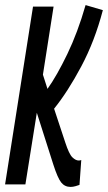

<svg xmlns="http://www.w3.org/2000/svg" viewBox="-30 -726 425 756"><path d="M-10 0 100 -700H181L139 -432L157 -376Q194 -428 235 -513Q276 -598 307 -706L375 -686Q343 -564 290 -464.5Q237 -365 183 -298L227 -165Q242 -119 255 -106.5Q268 -94 280 -94Q283 -94 285.5 -94.5Q288 -95 290 -96L283 2Q278 4 267.5 7Q257 10 248 10Q225 10 211 -7.5Q197 -25 180 -78L115 -282L70 0Z"/></svg>

Font: Georama Extra Condensed Medium
Style: Italic
Weight: 500
Width: 2
Italic angle: -9°
Designer: Jean-Baptiste Levee
Foundry: Production Type
Version: Version 1.000